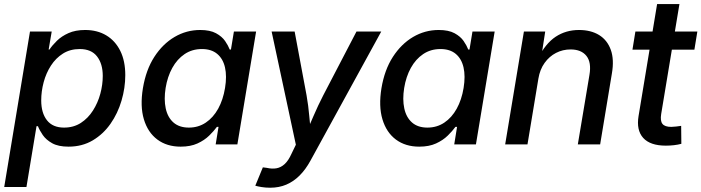

<svg xmlns="http://www.w3.org/2000/svg" viewBox="-29 -692 3361 920"><path d="M-8.8 204.1 114.7 -541H218.8L204.1 -454.6H208Q221.7 -475.1 243.9 -496.8Q266.1 -518.6 299.3 -533.4Q332.5 -548.3 378.9 -548.3Q437 -548.3 480.2 -522.5Q523.4 -496.6 547.4 -448.2Q571.3 -399.9 571.3 -332Q571.3 -270.5 553.2 -209.5Q535.2 -148.4 500.5 -98.9Q465.8 -49.3 415.3 -19.3Q364.7 10.7 299.3 10.7Q250.5 10.7 221.2 -5.6Q191.9 -22 176 -44.9Q160.2 -67.9 152.8 -87.4H146L97.7 204.1ZM277.8 -80.6Q323.7 -80.6 358.4 -103Q393.1 -125.5 416.5 -162.4Q439.9 -199.2 451.7 -242.7Q463.4 -286.1 463.4 -328.1Q463.4 -386.2 436 -421.6Q408.7 -457 353 -457Q307.1 -457 272.7 -435.3Q238.3 -413.6 215.1 -377.7Q191.9 -341.8 180.2 -298.1Q168.5 -254.4 168.5 -210.9Q168.5 -150.9 196 -115.7Q223.6 -80.6 277.8 -80.6Z M836.9 10.7Q770.5 10.7 724.9 -23.4Q679.2 -57.6 660.4 -120.4Q641.6 -183.1 655.8 -269.5Q670.4 -357.4 710.4 -419.4Q750.5 -481.4 807.4 -514.9Q864.3 -548.3 930.2 -548.3Q977.5 -548.3 1006.1 -532.7Q1034.7 -517.1 1049.6 -495.4Q1064.5 -473.6 1071.8 -454.6H1077.6L1091.8 -541H1198.2L1108.4 0H1004.4L1018.1 -84H1010.3Q995.6 -64 973.1 -42Q950.7 -20 917.2 -4.6Q883.8 10.7 836.9 10.7ZM876 -80.6Q921.4 -80.6 957 -104.5Q992.7 -128.4 1016.4 -171.1Q1040 -213.9 1049.3 -270.5Q1058.6 -327.1 1049.1 -368.9Q1039.6 -410.6 1011.7 -433.8Q983.9 -457 938.5 -457Q891.6 -457 855.7 -432.9Q819.8 -408.7 796.6 -366.7Q773.4 -324.7 764.6 -270.5Q755.9 -215.8 765.1 -172.6Q774.4 -129.4 802.2 -105Q830.1 -80.6 876 -80.6Z M1194.3 197.8 1230.5 109.9 1249.5 112.3Q1274.9 118.2 1296.1 114.3Q1317.4 110.4 1335.2 94Q1353 77.6 1367.7 44.9L1388.7 1.5L1272.5 -541H1382.8L1439.9 -235.4Q1448.7 -185.5 1452.9 -136.2Q1457 -86.9 1462.4 -38.1H1430.7Q1452.1 -86.9 1473.4 -136.5Q1494.6 -186 1520 -235.4L1679.2 -541H1797.9L1458.5 78.1Q1435.5 120.1 1406.7 148.9Q1377.9 177.7 1343 192.6Q1308.1 207.5 1265.6 207.5Q1243.2 207.5 1224.1 204.3Q1205.1 201.2 1194.3 197.8Z M1980 10.7Q1913.6 10.7 1867.9 -23.4Q1822.3 -57.6 1803.5 -120.4Q1784.7 -183.1 1798.8 -269.5Q1813.5 -357.4 1853.5 -419.4Q1893.6 -481.4 1950.4 -514.9Q2007.3 -548.3 2073.2 -548.3Q2120.6 -548.3 2149.2 -532.7Q2177.7 -517.1 2192.6 -495.4Q2207.5 -473.6 2214.8 -454.6H2220.7L2234.9 -541H2341.3L2251.5 0H2147.5L2161.1 -84H2153.3Q2138.7 -64 2116.2 -42Q2093.8 -20 2060.3 -4.6Q2026.9 10.7 1980 10.7ZM2019 -80.6Q2064.5 -80.6 2100.1 -104.5Q2135.7 -128.4 2159.4 -171.1Q2183.1 -213.9 2192.4 -270.5Q2201.7 -327.1 2192.1 -368.9Q2182.6 -410.6 2154.8 -433.8Q2127 -457 2081.5 -457Q2034.7 -457 1998.8 -432.9Q1962.9 -408.7 1939.7 -366.7Q1916.5 -324.7 1907.7 -270.5Q1898.9 -215.8 1908.2 -172.6Q1917.5 -129.4 1945.3 -105Q1973.1 -80.6 2019 -80.6Z M2550.8 -315.4 2498.5 0H2391.6L2481.4 -541H2583.5L2563 -408.2L2548.8 -411.6Q2584.5 -483.4 2633.5 -515.9Q2682.6 -548.3 2745.1 -548.3Q2802.2 -548.3 2841.6 -524.2Q2880.9 -500 2897.7 -453.4Q2914.6 -406.7 2902.8 -338.9L2846.7 0H2739.7L2795.4 -333Q2805.7 -393.1 2781 -424.1Q2756.3 -455.1 2705.1 -455.1Q2667.5 -455.1 2635.3 -438.5Q2603 -421.9 2580.6 -390.6Q2558.1 -359.4 2550.8 -315.4Z M3312.5 -541 3298.3 -454.1H3001.5L3015.6 -541ZM3119.6 -672.4H3226.6L3139.2 -146Q3133.8 -112.8 3145.3 -98.4Q3156.7 -84 3187.5 -84Q3196.8 -84 3210.7 -85.7Q3224.6 -87.4 3234.9 -88.9L3235.8 -2.9Q3219.7 1.5 3200.2 3.7Q3180.7 5.9 3161.6 5.9Q3086.4 5.9 3053 -31.2Q3019.5 -68.4 3030.8 -136.2Z"/></svg>

Font: Inter 17pt Medium
Style: Italic
Weight: 500
Italic angle: -9.3988°
Version: Version 4.001;git-66647c0bb